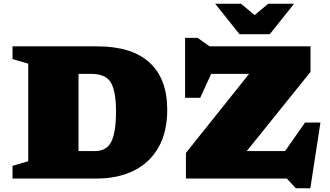

<svg xmlns="http://www.w3.org/2000/svg" viewBox="-20 -955 1764 1027"><path d="M47 0V-68L131 -92.5V-614.5L47 -639V-707H500Q685.5 -707 780 -620.2Q874.5 -533.5 874.5 -368Q874.5 -248.5 827.5 -166.2Q780.5 -84 695.5 -42Q610.5 0 495.5 0ZM600.5 -360.5Q600.5 -466.5 573 -513.2Q545.5 -560 467.5 -560H400V-147H489Q550 -147 575.2 -196.8Q600.5 -246.5 600.5 -360.5ZM1641 -707V-570.5L1300 -147H1505L1611.5 -299.5H1694L1640 52H1562.5L1514 0H974.5V-137L1312.5 -560H1109.5L1051 -432H970V-752.5H1037L1101 -707ZM1553 -935 1423 -772H1261L1131 -935H1269L1342 -874.5L1415 -935Z"/></svg>

Font: Newsreader 6pt ExtraBold
Style: Regular
Weight: 800
Designer: Hugues Gentile
Foundry: Production Type
Version: Version 1.003; ttfautohint (v1.8.3)